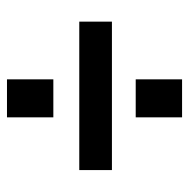

<svg xmlns="http://www.w3.org/2000/svg" viewBox="-16 -682 521 528"><g transform="rotate(90 244.0 -418.5)"><path d="M198.7 -531.7V-659.2H303.2V-531.7ZM40 -376.5V-466.3H448.2V-376.5ZM198.7 -177.7V-305.2H303.2V-177.7Z"/></g></svg>

Font: Oswald
Style: Heavy
Weight: 800
Designer: Vernon Adams
Foundry: Vernon Adams
Version: 3.0; ttfautohint (v0.95) -l 8 -r 50 -G 200 -x 0 -w "G" -W -c